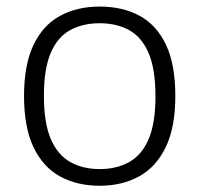

<svg xmlns="http://www.w3.org/2000/svg" viewBox="-20 -570 622 599"><path d="M291 9.5Q220 9.5 167 -19.8Q114 -49 84.5 -110.8Q55 -172.5 55 -270.5Q55 -367.5 84.2 -429.2Q113.5 -491 166.8 -520.2Q220 -549.5 291 -549.5Q362.5 -549.5 415.5 -520.8Q468.5 -492 497.8 -430.5Q527 -369 527 -270.5Q527 -173.5 497.5 -111.8Q468 -50 414.8 -20.2Q361.5 9.5 291 9.5ZM291 -42.5Q344 -42.5 383.2 -64.5Q422.5 -86.5 443.8 -136.2Q465 -186 465 -269.5Q465 -354 443.8 -404Q422.5 -454 383.2 -475.8Q344 -497.5 291 -497.5Q238 -497.5 198.8 -476Q159.5 -454.5 138.2 -404.8Q117 -355 117 -271.5Q117 -187 138.2 -137Q159.5 -87 198.8 -64.8Q238 -42.5 291 -42.5Z"/></svg>

Font: Encode Sans SemiExpanded Light
Style: Regular
Weight: 300
Width: 6
Designer: Multiple Designers
Foundry: Impallari Type
Version: Version 3.002